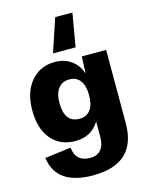

<svg xmlns="http://www.w3.org/2000/svg" viewBox="-142 -861 911 1165"><g transform="rotate(-15 314.0 -278.5)"><path d="M429 -772 393 -563H251L321 -772ZM296 215Q66 215 42 38L206 17Q215 108 306 108Q350 108 373.5 80.5Q397 53 397 1V-96Q347 -14 246 -14Q151 -14 95.5 -79.5Q40 -145 40 -260Q40 -376 97.5 -443Q155 -510 246 -510Q309 -510 351 -478.5Q393 -447 411 -393L415 -500H568V-40Q568 215 296 215ZM305 -138Q349 -138 373 -169.5Q397 -201 397 -262Q397 -322 373 -353.5Q349 -385 305 -385Q261 -385 236 -353.5Q211 -322 211 -262Q211 -138 305 -138Z"/></g></svg>

Font: Elaine Sans
Style: Bold
Weight: 700
Designer: Wei Huang
Foundry: Wei Huang
Version: Version 2.001;December 24, 2019;FontCreator 12.0.0.2547 64-b